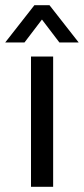

<svg xmlns="http://www.w3.org/2000/svg" viewBox="-35 -717 322 737"><path d="M0 0ZM84 -500H169V0H84ZM97 -697H155L267 -554H193L126 -642L59 -554H-15Z"/></svg>

Font: Sarabun
Style: Regular
Weight: 400
Designer: Suppakit Chalermlarp | Katatrad Co.,Ltd.
Foundry: Cadson Demak Co.,Ltd.
Version: Version 1.000; ttfautohint (v1.6)